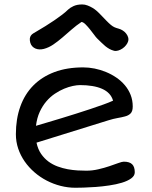

<svg xmlns="http://www.w3.org/2000/svg" viewBox="-20 -842 692 873"><path d="M179.2 -619.6Q169.4 -617.2 159.7 -617.4Q149.9 -617.7 141.6 -621.1Q133.3 -624.5 127 -631.1Q120.6 -637.7 117.7 -647.9Q114.7 -659.7 115.7 -667.2Q116.7 -674.8 120.6 -680.4Q124.5 -686 131.3 -690.2Q138.2 -694.3 146.5 -699.2Q166 -710.4 186.8 -723.4Q207.5 -736.3 226.6 -749.3Q245.6 -762.2 262 -774.7Q278.3 -787.1 289.6 -798.3Q297.4 -806.2 313.7 -814Q330.1 -821.8 354 -821.8Q366.2 -821.8 378.2 -817.1Q390.1 -812.5 400.4 -806.4Q410.6 -800.3 418.2 -793.7Q425.8 -787.1 430.2 -782.7Q451.2 -760.7 463.4 -748.3Q475.6 -735.8 484.1 -728.8Q492.7 -721.7 500.2 -718.3Q507.8 -714.8 520.5 -711.4Q529.3 -709 538.1 -703.4Q546.9 -697.8 553.2 -689.9Q559.6 -682.1 562.5 -672.6Q565.4 -663.1 562.5 -653.8Q560.1 -645.5 553.2 -636.7Q546.4 -627.9 537.1 -621.6Q527.8 -615.2 517.3 -612.1Q506.8 -608.9 498 -611.3Q486.8 -614.3 477.3 -619.6Q467.8 -625 458.7 -632.3Q449.7 -639.6 440.7 -648.7Q431.6 -657.7 420.9 -668Q416 -672.9 407.5 -684.6Q398.9 -696.3 388.9 -708.7Q378.9 -721.2 368.9 -731.2Q358.9 -741.2 350.6 -742.2Q327.1 -726.6 305.7 -707.8Q284.2 -689 263.7 -671.4Q243.2 -653.8 222.4 -639.6Q201.7 -625.5 179.2 -619.6ZM52.2 -231.9Q52.2 -301.3 72.3 -357.4Q92.3 -413.6 131.3 -453.1Q170.4 -492.7 227.3 -514.2Q284.2 -535.6 358.4 -535.6Q383.8 -535.6 410.4 -530.3Q437 -524.9 461.9 -514.6Q486.8 -504.4 509 -489.3Q531.2 -474.1 547.9 -454.3Q564.5 -434.6 574 -410.4Q583.5 -386.2 583.5 -357.9Q583.5 -335.9 573.7 -326.2Q564 -316.4 547.9 -312.5Q533.7 -308.6 514.9 -305.4Q496.1 -302.2 472.7 -294.9L146 -193.4Q152.3 -163.6 166.7 -142.6Q181.2 -121.6 200.4 -107.4Q219.7 -93.3 242.4 -85Q265.1 -76.7 288.1 -72.5Q311 -68.4 332.8 -67.1Q354.5 -65.9 372.1 -65.9Q399.9 -65.9 427.2 -72.3Q454.6 -78.6 477.5 -86.4Q500.5 -94.2 517.8 -100.6Q535.2 -106.9 543 -106.9Q568.8 -106.9 580.8 -95.2Q592.8 -83.5 592.8 -58.6Q592.8 -42.5 576.4 -30.8Q560.1 -19 534.2 -11.2Q508.3 -3.4 476.8 1.2Q445.3 5.9 415.3 8.1Q385.3 10.3 360.4 11Q335.4 11.7 322.8 11.7Q289.1 11.7 255.6 3.2Q222.2 -5.4 192.1 -21Q162.1 -36.6 136.5 -58.8Q110.8 -81.1 92 -108.2Q73.2 -135.3 62.7 -166.5Q52.2 -197.8 52.2 -231.9ZM143.6 -270Q166.5 -276.9 196.3 -285.6Q226.1 -294.4 259 -304.4Q292 -314.5 325.9 -325.2Q359.9 -335.9 391.4 -346.4Q422.9 -356.9 449.5 -366.5Q476.1 -376 494.1 -384.3Q488.8 -402.8 476.1 -416.3Q463.4 -429.7 444.1 -438.2Q424.8 -446.8 399.4 -450.9Q374 -455.1 343.8 -455.1Q330.1 -455.1 311.3 -451.2Q292.5 -447.3 271.7 -438.7Q251 -430.2 229.7 -416Q208.5 -401.9 190.9 -381.3Q173.3 -360.8 160.6 -333.3Q147.9 -305.7 143.6 -270Z"/></svg>

Font: Short Stack
Style: Regular
Weight: 400
Designer: James Grieshaber
Foundry: James Grieshaber
Version: Version 1.002